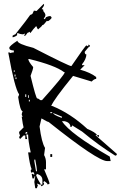

<svg xmlns="http://www.w3.org/2000/svg" viewBox="-20 -938 650 997"><path d="M190.4 20.5H200.2V-2.9Q200.2 -26.4 171.9 -35.2Q171.9 -30.3 167 -30.3Q172.9 -10.7 190.4 15.6ZM171.9 -48.8Q171.9 -64.5 163.1 -109.4H158.2V-100.6Q167 -51.8 167 -48.8ZM121.1 -244.1V-252.9Q111.3 -252 111.3 -244.1ZM301.8 -327.1V-332Q258.8 -350.6 255.9 -350.6Q255.9 -342.8 296.9 -327.1ZM251 -350.6V-355.5H241.2V-350.6ZM134.8 -411.1V-419.9H129.9V-411.1ZM129.9 -429.7V-443.4H126V-429.7ZM116.2 -434.6V-448.2H111.3V-434.6ZM65.4 -527.3V-536.1H60.5V-527.3ZM60.5 -541V-550.8H55.7V-541ZM55.7 -564.5V-573.2H51.8V-564.5ZM198.2 -418Q316.4 -549.8 316.4 -563.5H312.5Q266.6 -598.6 130.9 -631.8H127Q127 -619.1 152.3 -589.8Q152.3 -579.1 138.7 -543.9Q167 -426.8 173.3 -426.8Q179.7 -426.8 189.5 -418ZM190.4 20.5H185.5Q176.8 15.6 171.9 15.6L176.8 25.4Q171.9 34.2 171.9 39.1H163.1L158.2 6.8L163.1 -21.5H158.2V-11.7H148.4L144.5 -35.2H148.4L158.2 -30.3Q158.2 -44.9 148.4 -44.9Q148.4 -40 144.5 -40L139.6 -48.8Q139.6 -58.6 144.5 -58.6Q134.8 -80.1 126 -146.5H139.6Q126 -209 126 -239.3H116.2L121.1 -215.8H111.3V-234.4H102.5L84 -215.8L79.1 -225.6L84 -234.4Q79.1 -243.2 79.1 -252.9L102.5 -276.4Q98.6 -289.1 92.8 -332H97.7L92.8 -341.8Q92.8 -351.6 97.7 -360.4Q85 -360.4 74.2 -434.6Q79.1 -443.4 79.1 -448.2Q56.6 -478.5 23.4 -662.1V-666Q33.2 -666 33.2 -662.1Q41 -666 51.8 -666V-675.8Q28.3 -675.8 28.3 -689.5Q28.3 -699.2 70.3 -726.6Q70.3 -710 153.3 -689.5Q337.9 -594.7 350.6 -594.7Q423.8 -702.1 428.7 -702.1L438.5 -697.3V-706.1Q447.3 -705.1 447.3 -697.3Q441.4 -697.3 419.9 -668.9Q419.9 -655.3 428.7 -655.3Q427.7 -630.9 406.2 -604.5V-599.6H419.9L396.5 -576.2Q449.2 -561.5 479.5 -538.1V-528.3Q468.8 -528.3 456.1 -514.6L359.4 -543.9Q256.8 -418 246.1 -387.7H251Q345.7 -349.6 433.6 -268.6Q475.6 -251 484.4 -236.3H475.6L586.9 -138.7Q586.9 -129.9 578.1 -129.9Q492.2 -183.6 406.2 -254.9L354.5 -287.1Q354.5 -278.3 345.7 -278.3Q345.7 -301.8 315.4 -308.6H301.8Q342.8 -244.1 549.8 -125L554.7 -101.6H536.1Q487.3 -101.6 232.4 -304.7Q226.6 -304.7 195.3 -323.2L185.5 -281.2Q196.3 -197.3 213.9 -169.9L209 -132.8Q218.8 -115.2 218.8 -95.7V-58.6H209Q237.3 6.8 237.3 15.6L227.5 20.5Q227.5 13.7 209 2Q209 6.8 204.1 6.8L209 15.6Q209 22.5 195.3 29.3ZM251 -123H241.2V-137.7H251ZM494.1 -227.5Q484.4 -227.5 484.4 -236.3H494.1ZM45.9 -744.1 44.9 -752Q51.8 -757.8 59.6 -759.8Q124 -840.8 136.7 -860.4Q145.5 -863.3 148.4 -866.2L156.2 -882.8L169.9 -880.9L207 -918L209 -913.1Q209 -907.2 196.3 -890.6L204.1 -888.7L205.1 -879.9Q215.8 -868.2 215.8 -859.4Q215.8 -850.6 207 -842.8L211.9 -837.9Q214.8 -839.8 218.8 -848.6Q231.4 -854.5 238.3 -854.5Q242.2 -854.5 243.7 -853Q245.1 -851.6 246.6 -849.6Q248 -847.7 248 -845.7Q248 -842.8 239.7 -835.4Q231.4 -828.1 228.5 -828.1Q225.6 -828.1 223.6 -830.1L207 -810.5L198.2 -806.6L199.2 -805.7Q199.2 -803.7 177.7 -785.2Q174.8 -787.1 168 -802.7Q152.3 -787.1 139.6 -768.6L135.7 -766.6L134.8 -773.4Q131.8 -770.5 123 -767.6Q114.3 -754.9 109.4 -751L104.5 -755.9L111.3 -760.7L108.4 -763.7Q104.5 -759.8 96.7 -759.8Q86.9 -759.8 71.3 -766.6Q68.4 -763.7 68.4 -760.7L69.3 -755.9Q61.5 -748 45.9 -744.1Z"/></svg>

Font: Blackcraft
Style: Regular
Weight: 400
Designer: GGBotNet
Foundry: GGBotNet
Version: 1.00